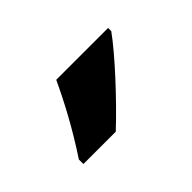

<svg xmlns="http://www.w3.org/2000/svg" viewBox="-39 -881 390 390"><g transform="rotate(-45 155.5 -686.0)"><path d="M271 -757V-766H122C101 -721 75 -672 40 -619V-606H133C179 -649 244 -719 271 -757Z"/></g></svg>

Font: Noto Sans Arabic UI XCn
Style: Bold
Weight: 700
Width: 2
Designer: Monotype Design Team, Nadine Chahine and Nizar Qandah
Foundry: Monotype Imaging Inc.
Version: Version 2.010